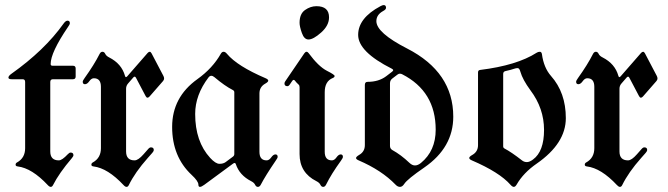

<svg xmlns="http://www.w3.org/2000/svg" viewBox="-20 -727 2633 757"><path d="M24.9 -436Q155.8 -528.8 230.5 -633.8Q238.8 -645.5 246.1 -645.5Q255.4 -645.5 255.4 -635.7Q255.4 -630.4 248 -620.6Q179.7 -520 179.7 -474.6Q179.7 -467.8 187 -467.8H267.6Q278.3 -467.8 278.3 -457V-425.3Q278.3 -414.6 267.6 -414.6H189Q178.2 -414.6 178.2 -403.8V-129.9Q178.2 -94.7 211.9 -94.7Q224.6 -94.7 247.1 -118.7Q253.4 -125.5 258.3 -125.5Q269.5 -125.5 269.5 -115.2Q269.5 -110.8 263.7 -104Q212.9 -44.4 189 2.9Q185.5 9.8 180.2 9.8Q174.8 9.8 168.5 2.9Q106 -64 49.8 -70.8Q41.5 -71.8 41.5 -77.6Q41.5 -83.5 46.9 -86.4Q79.1 -104 79.1 -142.6V-403.8Q79.1 -414.6 69.3 -414.6H25.9Q13.2 -414.6 13.2 -421.1Q13.2 -427.7 24.9 -436Z M306.2 -404.8Q306.2 -409.2 314 -419.9Q351.1 -471.7 372.6 -514.2Q377 -522.9 384 -522.9Q391.1 -522.9 395 -514.6Q398.9 -506.3 410.6 -500.5Q459.5 -475.6 472.7 -428.2Q474.1 -422.9 476.6 -422.9Q479 -422.9 481.9 -426.3L562 -518.1Q566.4 -522.9 570.3 -522.9Q574.2 -522.9 577.6 -516.6L624 -428.2Q627 -422.9 627 -417.5Q627 -412.1 622.6 -407.2L569.8 -346.7Q565.4 -341.8 561.5 -341.8Q557.6 -341.8 554.2 -348.1L516.1 -420.4Q513.7 -424.8 511 -424.8Q508.3 -424.8 505.4 -421.4L485.4 -398.4Q477.1 -389.2 477.1 -377.4V-129.9Q477.1 -94.7 510.7 -94.7Q524.9 -94.7 545.9 -118.7L564 -139.2Q569.8 -146 575.2 -146Q586.4 -146 586.4 -135.3Q586.4 -131.3 580.6 -124.5L562.5 -104Q512.7 -47.9 487.8 2.9Q484.4 9.8 479 9.8Q473.6 9.8 467.3 2.9Q404.8 -64 348.6 -70.8Q340.3 -71.8 340.3 -77.6Q340.3 -83.5 345.7 -86.4Q377.9 -104 377.9 -142.6V-384.8Q377.9 -418.5 350.1 -418.5Q340.3 -418.5 332 -406.7Q323.7 -395 314.9 -395Q306.2 -395 306.2 -404.8Z M758.3 -415Q818.4 -458 850.6 -515.1Q855 -522.9 861.6 -522.9Q868.2 -522.9 875 -514.6Q915.5 -466.3 1027.3 -418.5Q1037.6 -414.1 1037.6 -408.9Q1037.6 -403.8 1025.4 -397Q1002.9 -384.3 1002.9 -358.4V-128.4Q1002.9 -94.7 1031.2 -94.7Q1041 -94.7 1049.3 -106.4Q1057.6 -118.2 1065.9 -118.2Q1074.7 -118.2 1074.7 -108.4Q1074.7 -104 1066.9 -93.3Q1026.9 -34.7 1008.3 1Q1003.9 9.8 996.8 9.8Q989.7 9.8 985.8 1.5Q981.9 -6.8 970.2 -12.7Q924.3 -36.1 909.7 -80.1Q908.2 -84.5 905.3 -84.5Q902.3 -84.5 898.4 -81.5L785.6 1.5Q774.4 9.8 768.3 9.8Q762.2 9.8 762.2 1Q762.2 -12.7 735.4 -37.6Q658.7 -109.4 658.7 -226.6Q658.7 -343.8 758.3 -415ZM749.5 -277.8Q749.5 -168.9 808.6 -104.5Q830.1 -81.1 845.2 -81.1Q860.4 -81.1 869.6 -87.9L898.4 -109.4Q903.8 -113.3 903.8 -119.6V-363.3Q903.8 -369.1 897.9 -372.1Q866.2 -388.2 825.2 -422.9Q818.8 -428.2 813 -428.2Q807.1 -428.2 802.2 -421.9Q749.5 -352.5 749.5 -277.8Z M1101.6 0ZM1161.1 -637.2Q1161.1 -672.4 1182.6 -687.5Q1204.1 -702.6 1227.5 -702.6Q1277.3 -702.6 1277.3 -658.7Q1277.3 -626.5 1246.3 -598.9Q1215.3 -571.3 1196.3 -571.3Q1179.2 -571.3 1170.2 -596.9Q1161.1 -622.6 1161.1 -637.2ZM1101.6 -397.9Q1101.6 -401.9 1104.5 -406.2L1179.7 -516.6Q1184.1 -522.9 1188.5 -522.9Q1192.9 -522.9 1196.8 -517.6Q1235.8 -464.8 1269 -447.8Q1299.3 -432.6 1299.3 -427.5Q1299.3 -422.4 1292 -419.4Q1260.3 -406.7 1260.3 -363.3V-128.4Q1260.3 -94.7 1288.6 -94.7Q1298.3 -94.7 1306.6 -106.4Q1314.9 -118.2 1323.2 -118.2Q1332 -118.2 1332 -108.4Q1332 -104 1324.2 -93.3Q1286.6 -41.5 1265.6 1Q1261.2 9.8 1254.2 9.8Q1247.1 9.8 1243.2 1.5Q1239.3 -6.8 1227.5 -12.7Q1161.1 -45.9 1161.1 -119.6V-383.3Q1161.1 -390.1 1157.2 -393.6Q1148.9 -400.9 1142.6 -409.2Q1140.6 -412.1 1137.7 -412.1Q1135.3 -412.1 1132.3 -408.2L1123 -394.5Q1118.2 -387.2 1113.3 -387.2Q1101.6 -387.2 1101.6 -397.9Z M1396 -116.2Q1418.5 -128.9 1418.5 -154.8V-392.1Q1418.5 -404.3 1429.2 -404.3Q1473.1 -404.3 1502.4 -426.3L1525.9 -444.3Q1530.3 -447.8 1530.3 -450.4Q1530.3 -453.1 1524.9 -456.1Q1392.1 -522.9 1392.1 -589.4Q1392.1 -655.8 1480 -702.6Q1488.3 -707 1492.7 -707Q1502 -707 1502 -696.3Q1502 -689.5 1490.7 -683.6Q1463.9 -668.9 1463.9 -643.6Q1463.9 -597.7 1585.4 -535.6Q1767.1 -442.4 1767.1 -267.1Q1767.1 -145.5 1653.3 -66.9Q1586.4 -21 1574.2 -2.4Q1566.4 9.8 1557.1 9.8Q1547.9 9.8 1540 1.5Q1484.9 -55.7 1394 -94.7Q1383.8 -99.1 1383.8 -104Q1383.8 -108.9 1396 -116.2ZM1517.6 -151.9Q1517.6 -141.1 1526.4 -135.7Q1561 -116.7 1594.2 -85Q1605 -74.7 1616.2 -74.7Q1627.4 -74.7 1639.6 -84.5Q1697.8 -132.3 1697.8 -215.8Q1697.8 -366.7 1565.9 -434.1Q1561.5 -436.5 1556.6 -436.5Q1551.8 -436.5 1547.4 -433.1L1526.9 -417.5Q1517.6 -410.6 1517.6 -398.4Z M1842.3 -116.2Q1864.7 -128.9 1864.7 -154.8V-441.4Q1864.7 -450.2 1872.6 -451.2Q2018.1 -469.2 2095.7 -519Q2101.6 -522.9 2108.4 -522.9Q2115.2 -522.9 2116.7 -513.2Q2124 -460 2152.3 -427.7Q2210.9 -361.8 2210.9 -261.2Q2210.9 -161.6 2096.2 -82Q2043.9 -45.9 2017.1 0.5Q2011.7 9.8 2005.9 9.8Q2000 9.8 1992.7 1.5Q1949.2 -47.9 1840.3 -94.7Q1830.1 -99.1 1830.1 -104.2Q1830.1 -109.4 1842.3 -116.2ZM1963.9 -149.9Q1963.9 -144 1969.7 -141.1Q1996.1 -127.4 2038.6 -94.2Q2046.9 -87.9 2057.4 -87.9Q2067.9 -87.9 2081.5 -98.1Q2125 -129.9 2125 -214.8Q2125 -299.8 2071.3 -371.1Q2040.5 -413.1 2031.7 -444.3Q2027.8 -458.5 2021 -458.5Q2014.2 -458.5 2007.8 -456.1Q1995.6 -451.7 1973.1 -446.8Q1963.9 -444.8 1963.9 -435.5Z M2251.5 -404.8Q2251.5 -409.2 2259.3 -419.9Q2296.4 -471.7 2317.9 -514.2Q2322.3 -522.9 2329.3 -522.9Q2336.4 -522.9 2340.3 -514.6Q2344.2 -506.3 2356 -500.5Q2404.8 -475.6 2418 -428.2Q2419.4 -422.9 2421.9 -422.9Q2424.3 -422.9 2427.2 -426.3L2507.3 -518.1Q2511.7 -522.9 2515.6 -522.9Q2519.5 -522.9 2522.9 -516.6L2569.3 -428.2Q2572.3 -422.9 2572.3 -417.5Q2572.3 -412.1 2567.9 -407.2L2515.1 -346.7Q2510.7 -341.8 2506.8 -341.8Q2502.9 -341.8 2499.5 -348.1L2461.4 -420.4Q2459 -424.8 2456.3 -424.8Q2453.6 -424.8 2450.7 -421.4L2430.7 -398.4Q2422.4 -389.2 2422.4 -377.4V-129.9Q2422.4 -94.7 2456.1 -94.7Q2470.2 -94.7 2491.2 -118.7L2509.3 -139.2Q2515.1 -146 2520.5 -146Q2531.7 -146 2531.7 -135.3Q2531.7 -131.3 2525.9 -124.5L2507.8 -104Q2458 -47.9 2433.1 2.9Q2429.7 9.8 2424.3 9.8Q2418.9 9.8 2412.6 2.9Q2350.1 -64 2293.9 -70.8Q2285.6 -71.8 2285.6 -77.6Q2285.6 -83.5 2291 -86.4Q2323.2 -104 2323.2 -142.6V-384.8Q2323.2 -418.5 2295.4 -418.5Q2285.6 -418.5 2277.3 -406.7Q2269 -395 2260.3 -395Q2251.5 -395 2251.5 -404.8Z"/></svg>

Font: UnifrakturMaguntia20
Style: Book
Weight: 400
Designer: j. 'mach' wust, Gerrit Ansmann, Georg Duffner, based on a font by Peter Wiegel, original typeface by Carl Albert Fahrenw
Version: Version 2017-03-19